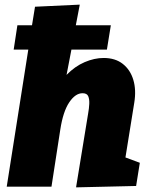

<svg xmlns="http://www.w3.org/2000/svg" viewBox="-20 -805 650 828"><path d="M308 3 360 -315Q364 -337 365 -357Q366 -377 360.5 -390Q355 -403 336 -403Q305 -403 278.5 -363.5Q252 -324 240 -246L202 0H9L102 -591H39L55 -696H118L131 -776L324 -785L307 -696H458L441 -591H288L267 -482Q303 -519 345 -537Q387 -555 427 -555Q477 -555 509.5 -529.5Q542 -504 555 -460.5Q568 -417 559 -362L521 -126L583 -103L567 -3Z"/></svg>

Font: Bitter Black
Style: Italic
Weight: 900
Italic angle: -9°
Designer: Sol Matas, and Bitter project Authors
Foundry: Sol Matas
Version: Version 2.001